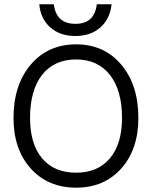

<svg xmlns="http://www.w3.org/2000/svg" viewBox="-20 -867 708 895"><path d="M500 -847.2Q493.2 -779.8 448.2 -739.5Q403.3 -699.2 332 -699.2Q259.3 -699.2 214.1 -739.5Q168.9 -779.8 163.1 -847.2H231Q241.7 -755.9 332 -755.9Q420.4 -755.9 431.2 -847.2ZM43 -316.9Q43 -471.2 123.3 -565.7Q203.6 -660.2 335 -660.2Q465.3 -660.2 545.2 -565.7Q625 -471.2 625 -316.9Q625 -170.9 545.2 -81.5Q465.3 7.8 335 7.8Q203.6 7.8 123.3 -81.5Q43 -170.9 43 -316.9ZM548.8 -316.9Q548.8 -445.8 492.4 -517.8Q436 -589.8 335 -589.8Q232.4 -589.8 176.3 -518.1Q120.1 -446.3 120.1 -316.9Q120.1 -195.8 176.3 -128.9Q232.4 -62 335 -62Q436 -62 492.4 -129.2Q548.8 -196.3 548.8 -316.9Z"/></svg>

Font: Overused Grotesk
Style: Regular
Weight: 400
Version: Version 0.002